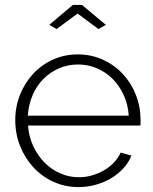

<svg xmlns="http://www.w3.org/2000/svg" viewBox="-20 -750 623 780"><path d="M180 -649 276 -730H313L410 -649L380 -632L295 -695L210 -632ZM299 10Q244 10 197 -11.5Q150 -33 115.5 -70.5Q81 -108 61.5 -157Q42 -206 42 -262Q42 -317 61.5 -365.5Q81 -414 115 -450.5Q149 -487 195.5 -508Q242 -529 296 -529Q351 -529 398 -507.5Q445 -486 479 -449.5Q513 -413 532 -364.5Q551 -316 551 -262Q551 -257 551 -249.5Q551 -242 550 -240H94Q97 -195 115 -156.5Q133 -118 160.5 -90Q188 -62 224 -46Q260 -30 301 -30Q328 -30 354 -37.5Q380 -45 402.5 -58Q425 -71 442.5 -89.5Q460 -108 470 -130L514 -118Q503 -90 481.5 -66.5Q460 -43 431.5 -26Q403 -9 369 0.5Q335 10 299 10ZM503 -280Q500 -326 482.5 -364Q465 -402 437.5 -429.5Q410 -457 374 -472.5Q338 -488 297 -488Q256 -488 220 -472.5Q184 -457 156.5 -429.5Q129 -402 112.5 -363.5Q96 -325 93 -280Z"/></svg>

Font: Oxford Sans
Style: Regular
Weight: 300
Designer: Matt McInerney, Pablo Impallari, Rodrigo Fuenzalida
Foundry: Matt McInerney, Pablo Impallari, Rodrigo Fuenzalida
Version: Version 3.000g; ttfautohint (v1.5) -l 8 -r 28 -G 28 -x 14 -D